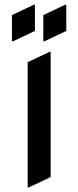

<svg xmlns="http://www.w3.org/2000/svg" viewBox="-20 -777 333 816"><path d="M256.8 -756.8H261.7V-645.5L168.9 -601.6H164.1V-712.9ZM123.5 -756.8H128.4V-645.5L35.6 -601.6H30.8V-712.9ZM97.7 19.5V-512.7L190.4 -556.6H195.3V-24.4L102.5 19.5Z"/></svg>

Font: Nova Cut
Style: Book
Weight: 400
Version: Version 2.000